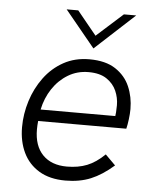

<svg xmlns="http://www.w3.org/2000/svg" viewBox="-51 -741 644 792"><g transform="rotate(5 270.5 -345.0)"><path d="M249 7Q184 7 140 -19.5Q96 -46 74 -92Q52 -138 52 -197Q52 -252 69 -306Q86 -360 118.5 -404Q151 -448 198 -474Q245 -500 305 -500Q372 -500 413 -473Q454 -446 472.5 -403Q491 -360 491 -310Q491 -291 488 -267.5Q485 -244 481 -228H116Q115 -218 114.5 -210Q114 -202 114 -193Q114 -125 150 -88Q186 -51 250 -51Q297 -51 333.5 -65.5Q370 -80 406 -115L448 -73Q400 -31 354 -12Q308 7 249 7ZM429 -263Q432 -279 433 -292Q434 -305 434 -321Q434 -352 421.5 -380.5Q409 -409 381 -428Q353 -447 306 -447Q259 -447 221 -424Q183 -401 157.5 -362.5Q132 -324 122 -276H449ZM317 -546 193 -697H241L321 -599L430 -697H481Z"/></g></svg>

Font: Hanken Grotesk Light
Style: Italic
Weight: 300
Italic angle: -8°
Designer: Alfredo Marco Pradil
Foundry: Hanken Design Co.
Version: Version 3.013